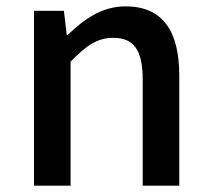

<svg xmlns="http://www.w3.org/2000/svg" viewBox="-20 -584 664 604"><path d="M87 0H202V-390C250 -439 285 -465 336 -465C401 -465 429 -427 429 -332V0H544V-346C544 -486 492 -564 375 -564C300 -564 244 -523 193 -474H190L181 -550H87Z"/></svg>

Font: Source Han Sans JP Medium
Style: Regular
Weight: 500
Designer: Ryoko NISHIZUKA 西塚涼子 (kana, bopomofo & ideographs); Paul D. Hunt (Latin, Greek & Cyrillic); Sandoll Communications 산돌커뮤니
Foundry: Adobe
Version: Version 2.002;hotconv 1.0.116;makeotfexe 2.5.65601